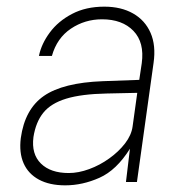

<svg xmlns="http://www.w3.org/2000/svg" viewBox="-20 -547 548 577"><path d="M176 10Q129 10 97 -7.2Q65 -24.5 51 -56.2Q37 -88 42.5 -132Q54.5 -219 112 -258.8Q169.5 -298.5 288.5 -303L398.5 -307L406 -357Q414.5 -419.5 381 -454.2Q347.5 -489 286.5 -489Q235 -489 193 -460.8Q151 -432.5 136 -379H97Q104.5 -415.5 129.8 -449.5Q155 -483.5 196.5 -505.2Q238 -527 293.5 -527Q344 -527 380 -506.5Q416 -486 432.5 -448.2Q449 -410.5 441.5 -358L391.5 0H358.5L370.5 -100Q330 -35.5 279 -12.8Q228 10 176 10ZM186.5 -27Q216 -27 248 -38.8Q280 -50.5 308.2 -70.8Q336.5 -91 355.8 -116Q375 -141 378.5 -167L392.5 -268L301 -266Q225 -264.5 179 -250.5Q133 -236.5 110.2 -208.2Q87.5 -180 80.5 -135Q74 -84 103 -55.5Q132 -27 186.5 -27Z"/></svg>

Font: Public Sans Thin Thin
Style: Italic
Weight: 250
Italic angle: -8°
Version: Version 2.001